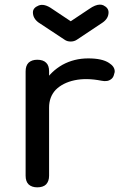

<svg xmlns="http://www.w3.org/2000/svg" viewBox="-20 -803 526 823"><path d="M138.7 -341.8Q138.7 -402.3 168.9 -449.2Q198.2 -497.1 248 -525.4Q297.9 -552.7 358.4 -552.7Q418 -552.7 447.3 -533.2Q471.7 -517.6 471.7 -497.1Q471.7 -492.2 469.7 -487.3Q466.8 -472.7 459 -465.8Q450.2 -458 439.5 -456.1Q427.7 -454.1 415 -457Q350.6 -469.7 299.8 -459Q249 -448.2 218.8 -418Q190.4 -387.7 190.4 -341.8Q172.9 -341.8 138.7 -341.8ZM139.6 0Q116.2 0 102.5 -12.7Q89.8 -25.4 89.8 -49.8Q89.8 -199.2 89.8 -497.1Q89.8 -521.5 102.5 -534.2Q116.2 -546.9 139.6 -546.9Q165 -546.9 177.7 -534.2Q190.4 -522.5 190.4 -497.1Q190.4 -347.7 190.4 -49.8Q190.4 -26.4 177.7 -12.7Q165 0 139.6 0ZM283.2 -625Q267.6 -625 256.8 -632.8Q219.7 -657.2 144.5 -707Q121.1 -724.6 121.1 -750Q121.1 -769.5 145.5 -779.3Q169.9 -789.1 204.1 -764.6Q230.5 -747.1 283.2 -711.9Q302.7 -725.6 362.3 -764.6Q388.7 -783.2 408.2 -783.2Q416 -783.2 422.9 -780.3Q445.3 -769.5 445.3 -750Q445.3 -724.6 420.9 -707Q383.8 -682.6 309.6 -632.8Q297.9 -625 283.2 -625Z"/></svg>

Font: Abed
Style: Bold
Weight: 700
Designer: Johan Aakerlund
Version: Version 3.105